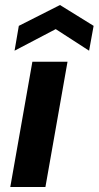

<svg xmlns="http://www.w3.org/2000/svg" viewBox="-20 -745 393 765"><path d="M21 0 109 -499H249L161 0ZM38 -543 55 -642 219 -725 353 -642 335 -543 202 -629Z"/></svg>

Font: DM Sans 20pt ExtraBold
Style: Italic
Weight: 800
Italic angle: -10°
Version: Version 4.004;gftools[0.9.30]